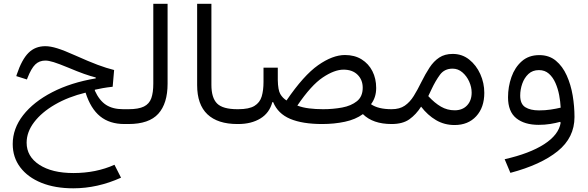

<svg xmlns="http://www.w3.org/2000/svg" viewBox="-20 -666 3155 1031"><path d="M223.6 -418Q250.5 -418 287.1 -406.7Q323.7 -395.5 384.3 -368.2Q457.5 -335.4 504.4 -317.9Q551.3 -300.3 592.8 -290L585 -200.2Q554.2 -196.8 531 -192.6Q507.8 -188.5 489.3 -184.1V-179.2Q513.2 -126.5 549.3 -103Q585.4 -79.6 641.1 -79.6H669.9V0H647.9Q568.8 0 517.8 -41.3Q466.8 -82.5 439.5 -168.5Q346.7 -146 275.1 -104.5Q203.6 -63 163.3 -10Q123 43 123 100.1Q123 174.3 191.2 218.8Q259.3 263.2 374 263.2Q496.1 263.2 594.7 218.8L629.9 288.1Q503.4 345.2 373.5 345.2Q275.4 345.2 202.4 315.7Q129.4 286.1 88.9 232.7Q48.3 179.2 48.3 107.4Q48.3 24.4 104.2 -47.4Q160.2 -119.1 260.5 -170.9Q360.8 -222.7 494.1 -245.1V-250Q465.3 -257.3 430.9 -269.5Q396.5 -281.7 346.7 -302.7Q295.9 -323.7 268.3 -332.3Q240.7 -340.8 223.6 -340.8Q190.9 -340.8 169.2 -319.6Q147.5 -298.3 127.9 -248L124.5 -239.3L67.4 -257.3L70.3 -266.6Q97.2 -346.7 133.1 -382.3Q168.9 -418 223.6 -418Z M669.9 -79.6Q724.1 -79.6 752.9 -94Q781.7 -108.4 792.5 -138.7Q803.2 -168.9 803.2 -216.8V-645.5H879.9V-216.8Q879.9 -110.4 830.1 -55.2Q780.3 0 669.9 0Q662.6 0 658.9 -9Q655.3 -18.1 655.3 -40Q655.3 -61.5 658.9 -70.6Q662.6 -79.6 669.9 -79.6Z M1038.6 -645.5H1115.2V-210.4Q1115.2 -140.6 1145.8 -110.1Q1176.3 -79.6 1254.9 -79.6H1255.4V0H1254.9Q1148.9 0 1093.8 -52.2Q1038.6 -104.5 1038.6 -209Z M1395 -302.7H1471.7V-236.3Q1472.7 -182.6 1485.1 -161.1Q1497.6 -139.6 1518.6 -126.5Q1610.4 -261.2 1688.2 -315.9Q1766.1 -370.6 1832.5 -370.6Q1884.3 -370.6 1921.9 -347.2Q1959.5 -323.7 1979.7 -283.9Q2000 -244.1 2000 -193.8Q2000 -167 1992.7 -145.3Q1985.4 -123.5 1972.2 -106.4Q2010.7 -79.6 2082.5 -79.6H2083V0H2082.5Q1982.4 0 1928.7 -53.2Q1889.2 -24.4 1832 -12.2Q1774.9 0 1710.4 0Q1604 0 1538.1 -27.8Q1472.2 -55.7 1446.8 -117.7H1442.4Q1427.2 -59.6 1378.4 -29.8Q1329.6 0 1259.3 0H1255.4Q1241.2 0 1241.2 -40Q1241.2 -79.6 1255.4 -79.6H1259.3Q1317.4 -79.6 1346.4 -97.4Q1375.5 -115.2 1385.3 -148.2Q1395 -181.2 1395 -226.1ZM1824.7 -292Q1775.9 -292 1713.4 -250.2Q1650.9 -208.5 1576.7 -99.1Q1604.5 -88.4 1639.6 -84Q1674.8 -79.6 1714.8 -79.6Q1768.6 -79.6 1817.1 -88.6Q1865.7 -97.7 1896.7 -122.6Q1927.7 -147.5 1927.7 -194.8Q1927.7 -237.3 1900.1 -264.6Q1872.6 -292 1824.7 -292Z M2083 -79.6Q2126 -79.6 2153.6 -98.6Q2181.2 -117.7 2201.7 -150.6Q2222.2 -183.6 2242.2 -224.6Q2264.2 -269 2286.6 -303.2Q2309.1 -337.4 2338.6 -356.9Q2368.2 -376.5 2411.1 -376.5Q2461.4 -376.5 2499.5 -346.2Q2537.6 -315.9 2559.1 -268.1Q2580.6 -220.2 2580.6 -167.5Q2580.6 -88.9 2537.1 -41.7Q2493.7 5.4 2420.9 5.4Q2366.2 5.4 2321.3 -21Q2276.4 -47.4 2241.2 -93.3Q2214.4 -51.3 2178.5 -25.6Q2142.6 0 2083 0Q2068.8 0 2068.8 -40Q2068.8 -79.6 2083 -79.6ZM2279.8 -149.9Q2314 -112.8 2347.9 -93.3Q2381.8 -73.7 2421.4 -73.7Q2463.4 -73.7 2488 -99.9Q2512.7 -126 2512.7 -168.9Q2512.7 -198.2 2499.5 -227.8Q2486.3 -257.3 2463.1 -277.3Q2439.9 -297.4 2410.2 -297.4Q2366.7 -297.4 2342.5 -264.6Q2318.4 -231.9 2296.9 -186Z M2990.7 -6.8 2987.8 -11.7Q2963.4 -4.9 2934.1 -0.2Q2904.8 4.4 2872.6 4.4Q2796.4 4.4 2752.2 -31.2Q2708 -66.9 2708 -143.6Q2708 -200.2 2726.3 -252.2Q2744.6 -304.2 2782 -337.2Q2819.3 -370.1 2876 -370.1Q2928.7 -370.1 2964.8 -340.1Q3001 -310.1 3023.2 -260.7Q3045.4 -211.4 3055.2 -153.1Q3064.9 -94.7 3064.9 -37.6Q3064.9 72.8 2974.6 145.8Q2884.3 218.8 2720.7 262.2L2689.9 189Q2823.7 158.7 2901.9 108.4Q2980 58.1 2990.7 -6.8ZM2990.7 -87.9Q2989.3 -119.6 2982.7 -154.8Q2976.1 -189.9 2962.6 -220.5Q2949.2 -251 2927.5 -270.3Q2905.8 -289.6 2874 -289.6Q2839.8 -289.6 2817.6 -268.8Q2795.4 -248 2784.4 -216.6Q2773.4 -185.1 2773.4 -152.8Q2773.4 -107.4 2800.8 -90.3Q2828.1 -73.2 2874.5 -73.2Q2907.7 -73.2 2936.8 -77.6Q2965.8 -82 2990.7 -87.9Z"/></svg>

Font: Estedad-FD Regular
Style: FD-Regular
Weight: 400
Designer: Amin Abedi
Version: Version 7.3